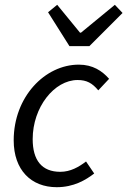

<svg xmlns="http://www.w3.org/2000/svg" viewBox="-20 -767 530 799"><path d="M180 -716 269 -575H352L490 -713L458 -747L317 -631H313L218 -747ZM37 -183C37 -59 110 12 216 12C287 12 337 -18 372 -45L338 -95C308 -72 273 -52 231 -52C154 -52 116 -100 116 -188C116 -321 206 -434 303 -434C341 -434 364 -421 389 -391L434 -439C405 -472 366 -498 308 -498C167 -498 37 -364 37 -183Z"/></svg>

Font: Cambridge Sans Italic
Style: Regular
Weight: 400
Italic angle: -11°
Version: Version 2.000;PS 002.000;hotconv 1.0.88;makeotf.lib2.5.64775